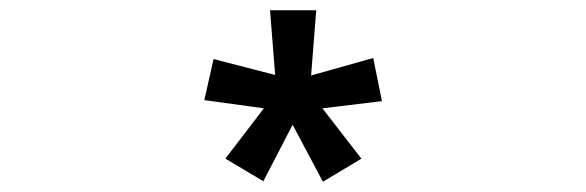

<svg xmlns="http://www.w3.org/2000/svg" viewBox="-20 -652 1142 374"><path d="M609 -298 550 -409 493 -299 419 -343 494 -441 378 -457 396 -537 516 -506 506 -632H596L586 -505L707 -539L724 -455L608 -441L684 -343Z"/></svg>

Font: Noto Sans Symbols2
Style: Regular
Weight: 400
Designer: Monotype Design Team
Foundry: Monotype Imaging Inc.
Version: Version 2.003